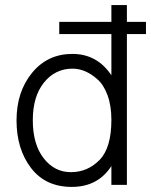

<svg xmlns="http://www.w3.org/2000/svg" viewBox="-20 -727 595 755"><path d="M479 0H418V-74Q365 8 262 8Q159 8 102 -66.5Q45 -141 45 -253.5Q45 -366 106 -440.5Q167 -515 264.5 -515Q362 -515 418 -431V-593H213V-641H418V-707H479V-641H554V-593H479ZM418 -256Q418 -312 402.5 -353.5Q387 -395 362 -416Q316 -457 265 -457Q197 -457 153 -402.5Q109 -348 109 -254Q109 -160 151.5 -105Q194 -50 259 -50Q324 -50 371 -97.5Q418 -145 418 -256Z"/></svg>

Font: Hind Jalandhar Light
Style: Regular
Weight: 300
Designer: Namrata Goyal
Foundry: Indian Type Foundry
Version: Version 0.702;PS 1.0;hotconv 1.0.81;makeotf.lib2.5.63406